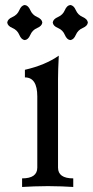

<svg xmlns="http://www.w3.org/2000/svg" viewBox="-20 -744 370 764"><path d="M271.5 0Q230.5 -2.9 170.9 -3.4Q111.3 -2.9 67.9 0V-34.2Q128.4 -34.2 128.4 -77.1V-360.4Q128.4 -436 79.1 -436V-466.3Q160.2 -484.9 213.9 -522.5Q210.9 -463.4 210.9 -431.6V-77.1Q210.9 -34.2 271.5 -34.2ZM259.8 -584.5Q246.1 -585.9 238 -605.2Q230 -624.5 210.7 -632.6Q191.4 -640.6 189.9 -654.3Q191.4 -668 210.7 -676.3Q230 -684.6 238 -703.6Q246.1 -722.7 259.8 -724.1Q273.4 -722.7 281.7 -703.6Q290 -684.6 309.1 -676.3Q328.1 -668 329.6 -654.3Q328.1 -640.6 309.1 -632.6Q290 -624.5 281.7 -605.2Q273.4 -585.9 259.8 -584.5ZM78.6 -584.5Q64.9 -585.9 56.9 -605.2Q48.8 -624.5 29.5 -632.6Q10.3 -640.6 8.8 -654.3Q10.3 -668 29.5 -676.3Q48.8 -684.6 56.9 -703.6Q64.9 -722.7 78.6 -724.1Q92.3 -722.7 100.6 -703.6Q108.9 -684.6 127.9 -676.3Q147 -668 148.4 -654.3Q147 -640.6 127.9 -632.6Q108.9 -624.5 100.6 -605.2Q92.3 -585.9 78.6 -584.5Z"/></svg>

Font: Almanac
Style: Regular
Weight: 400
Designer: Eden's Almanac
Version: Version 3.501;March 28, 2021;FontCreator 13.0.0.2683 64-bit